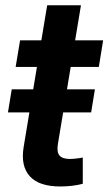

<svg xmlns="http://www.w3.org/2000/svg" viewBox="-20 -692 406 719"><path d="M335.4 -357.4 321.3 -271H9.8L23.9 -357.4ZM366.2 -541 350.1 -441.4H38.6L55.2 -541ZM156.7 -672.4H283.2L196.8 -152.8Q191.9 -123 202.6 -109.9Q213.4 -96.7 242.2 -96.7Q251 -96.7 265.9 -98.4Q280.8 -100.1 290 -102.1V-3.9Q270.5 1.5 248.5 3.9Q226.6 6.3 205.6 6.3Q126.5 6.3 91.8 -31.7Q57.1 -69.8 68.4 -140.6Z"/></svg>

Font: Inter 17pt SemiBold
Style: Italic
Weight: 600
Italic angle: -9.3988°
Version: Version 4.001;git-66647c0bb